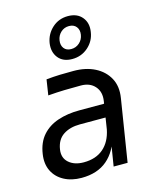

<svg xmlns="http://www.w3.org/2000/svg" viewBox="-123 -911 822 1009"><g transform="rotate(-15 287.5 -406.0)"><path d="M448 0H372L398 -160H382L411 -345Q419 -394 392 -425Q365 -456 316 -456Q267 -456 227 -455Q187 -454 137 -450L150 -534Q191 -538 224 -539Q257 -540 298 -540Q365 -540 414 -515Q463 -490 487.5 -445Q512 -400 502 -338ZM195 14Q140 14 99.5 -8Q59 -30 40 -69Q21 -108 29 -160Q38 -221 71.5 -259Q105 -297 157.5 -314.5Q210 -332 274 -332H419L407 -260H258Q204 -260 167.5 -236Q131 -212 123 -160Q116 -115 146 -88.5Q176 -62 227 -62Q293 -62 334 -97.5Q375 -133 388 -198L408 -160Q388 -77 334.5 -31.5Q281 14 195 14ZM309 -602Q259 -602 233.5 -634Q208 -666 215 -714Q223 -762 258.5 -794Q294 -826 344 -826Q394 -826 420.5 -794Q447 -762 439 -714Q432 -666 395.5 -634Q359 -602 309 -602ZM317 -654Q343 -654 362 -671Q381 -688 385 -714Q389 -740 375.5 -757Q362 -774 336 -774Q310 -774 291.5 -757Q273 -740 269 -714Q265 -688 278 -671Q291 -654 317 -654Z"/></g></svg>

Font: Sora Variable Italic
Style: Regular
Weight: 400
Designer: Jonathan Barnbrook, Julián Moncada
Foundry: Barnbrook Fonts
Version: Version 2.000